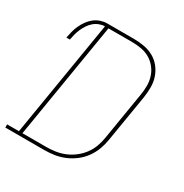

<svg xmlns="http://www.w3.org/2000/svg" viewBox="-188 -868 957 1000"><g transform="rotate(30 291.0 -367.5)"><path d="M-18 0V-19H53L168 -716Q152 -716 135 -709.5Q118 -703 104 -691Q90 -679 80 -663.5Q70 -648 63 -632Q56 -616 51.5 -599Q47 -582 44 -565H23Q27 -585 32 -604.5Q37 -624 45.5 -642.5Q54 -661 66.5 -678.5Q79 -696 95.5 -709Q112 -722 132 -728.5Q152 -735 171 -735H330Q362 -735 393 -729.5Q424 -724 450 -709.5Q476 -695 494.5 -672Q513 -649 523 -620.5Q533 -592 533 -560Q533 -528 528 -496L481 -212Q476 -182 465 -153Q454 -124 435 -98Q416 -72 390 -52.5Q364 -33 335 -21Q306 -9 276 -4.5Q246 0 216 0ZM216 -19Q243 -19 271 -23Q299 -27 326 -38Q353 -49 377 -67.5Q401 -86 418.5 -109.5Q436 -133 446 -160.5Q456 -188 460 -215L507 -500Q512 -528 512 -556.5Q512 -585 503.5 -611Q495 -637 478 -658Q461 -679 438 -692.5Q415 -706 387 -711Q359 -716 330 -716H189L74 -19Z"/></g></svg>

Font: Iosevka Etoile Thin
Style: Italic
Weight: 100
Italic angle: -9°
Designer: Belleve Invis
Foundry: Belleve Invis
Version: Version 22.1.2; ttfautohint (v1.8.4)